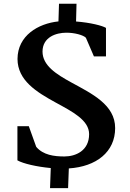

<svg xmlns="http://www.w3.org/2000/svg" viewBox="-20 -876 686 1012"><path d="M71.8 -30.8C103 -13.2 173.8 2.9 247.6 9.8L243.7 115.7H338.9L342.8 11.7C487.8 2.4 586.9 -75.2 586.9 -200.7C587.4 -324.2 462.9 -382.8 356 -441.4C275.4 -485.4 204.1 -531.2 204.1 -604.5C204.6 -681.2 276.9 -703.6 329.1 -703.6C372.6 -704.1 419.4 -690.9 432.6 -677.2L475.1 -578.6H538.6V-729C519 -740.7 457.5 -756.8 380.9 -762.7L383.3 -856.4H291L288.1 -763.2C180.7 -752 72.8 -688 72.3 -565.4C72.3 -452.1 173.3 -390.6 271 -336.9C362.3 -287.1 449.7 -242.7 449.7 -168.9C449.7 -81.5 378.9 -51.3 319.3 -51.3C265.6 -51.3 207.5 -58.6 170.9 -102.1L131.8 -210.9H71.8Z"/></svg>

Font: Merriweather
Style: Bold
Weight: 700
Designer: Eben Sorkin ( eben@eyebytes.com )
Foundry: Sorkin Type Co.
Version: Version 1.003